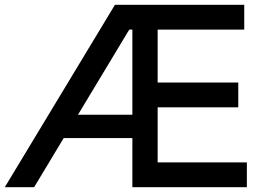

<svg xmlns="http://www.w3.org/2000/svg" viewBox="-21 -785 1121 805"><path d="M461 -765H1003V-661H640V-439H978V-335H640V-104H1014V0H534V-206H246L122 0H-1ZM534 -304V-661H521L306 -304Z"/></svg>

Font: Application Medium
Style: Regular
Weight: 500
Designer: Wei Huang
Foundry: Wei Huang
Version: Version 0.012